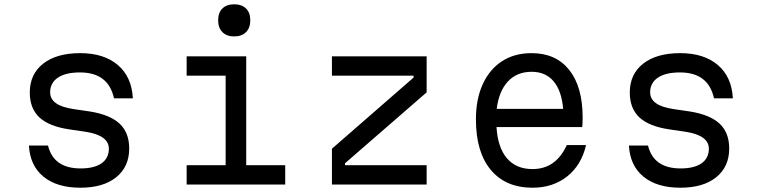

<svg xmlns="http://www.w3.org/2000/svg" viewBox="-20 -861 3540 896"><path d="M204 -182Q230 -75 356 -75Q420 -75 454 -99Q488 -123 488 -167Q488 -229 380 -246L305 -257Q209 -271 164 -313Q119 -355 119 -429Q119 -515 181.5 -564Q244 -613 354 -613Q465 -613 530 -557.5Q595 -502 600 -402H512Q486 -523 353 -523Q286 -523 250 -498.5Q214 -474 214 -430Q214 -368 323 -352L398 -341Q493 -326 538 -284Q583 -242 583 -168Q583 -83 522.5 -34Q462 15 355 15Q246 15 183 -36.5Q120 -88 115 -182Z M851 -598H1129V-90H1311V0H851V-90H1033V-508H851ZM1073 -691Q1038 -691 1018 -711Q998 -731 998 -766Q998 -802 1018 -821.5Q1038 -841 1073 -841Q1108 -841 1128 -821.5Q1148 -802 1148 -766Q1148 -731 1128 -711Q1108 -691 1073 -691Z M1529 -598H1971V-430L1590 -99V-90H1971V0H1529V-167L1910 -499V-508H1529Z M2715 -184Q2693 -90 2626.5 -37.5Q2560 15 2465 15Q2340 15 2270.5 -68Q2201 -151 2201 -304Q2201 -399 2233 -468.5Q2265 -538 2323 -575.5Q2381 -613 2461 -613Q2574 -613 2636.5 -534.5Q2699 -456 2699 -312Q2699 -301 2698.5 -289.5Q2698 -278 2697 -268H2297Q2303 -172 2346 -122Q2389 -72 2465 -72Q2574 -72 2625 -184ZM2461 -526Q2392 -526 2350 -480.5Q2308 -435 2298 -353H2608Q2601 -437 2563.5 -481.5Q2526 -526 2461 -526Z M3004 -182Q3030 -75 3156 -75Q3220 -75 3254 -99Q3288 -123 3288 -167Q3288 -229 3180 -246L3105 -257Q3009 -271 2964 -313Q2919 -355 2919 -429Q2919 -515 2981.5 -564Q3044 -613 3154 -613Q3265 -613 3330 -557.5Q3395 -502 3400 -402H3312Q3286 -523 3153 -523Q3086 -523 3050 -498.5Q3014 -474 3014 -430Q3014 -368 3123 -352L3198 -341Q3293 -326 3338 -284Q3383 -242 3383 -168Q3383 -83 3322.5 -34Q3262 15 3155 15Q3046 15 2983 -36.5Q2920 -88 2915 -182Z"/></svg>

Font: Martian Mono Light
Style: Regular
Weight: 300
Monospace: yes
Designer: Roman Shamin
Foundry: Evil Martians
Version: Version 1.000; ttfautohint (v1.8.4.7-5d5b)